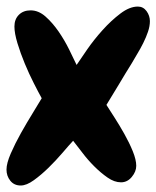

<svg xmlns="http://www.w3.org/2000/svg" viewBox="-20 -569 481 591"><path d="M441.4 -503.9Q441.4 -488.3 435.5 -471.2Q429.7 -454.1 420.9 -436.5Q412.1 -418.9 402.3 -402.8Q392.6 -386.7 384.8 -373Q365.2 -341.8 346.2 -309.6Q327.1 -277.3 307.6 -246.1Q316.4 -232.4 332 -208Q347.7 -183.6 362.8 -156.7Q377.9 -129.9 388.7 -103.5Q399.4 -77.1 399.4 -58.6Q399.4 -41 385.7 -24.4Q372.1 -7.8 352.5 -7.8Q332 -7.8 311 -22.5Q290 -37.1 270 -57.1Q250 -77.1 233.4 -99.1Q216.8 -121.1 205.1 -135.7Q192.4 -122.1 172.4 -98.6Q152.3 -75.2 129.4 -52.7Q106.4 -30.3 84 -14.2Q61.5 2 43.9 2Q23.4 2 11.7 -12.7Q0 -27.3 0 -46.9Q0 -66.4 13.2 -96.7Q26.4 -127 44.4 -159.2Q62.5 -191.4 80.6 -220.7Q98.6 -250 108.4 -266.6Q98.6 -284.2 84 -313Q69.3 -341.8 56.2 -373.5Q43 -405.3 33.7 -436Q24.4 -466.8 24.4 -487.3Q24.4 -509.8 38.1 -523.4Q51.8 -537.1 74.2 -537.1Q98.6 -537.1 120.1 -518.1Q141.6 -499 160.2 -472.2Q178.7 -445.3 192.9 -416.5Q207 -387.7 215.8 -369.1Q227.5 -386.7 248.5 -417Q269.5 -447.3 295.9 -476.6Q322.3 -505.9 350.6 -527.3Q378.9 -548.8 404.3 -548.8Q420.9 -548.8 431.2 -534.7Q441.4 -520.5 441.4 -503.9Z"/></svg>

Font: Chewy
Style: Regular
Weight: 400
Designer: Squid
Foundry: Font Diner, Inc DBA Sideshow
Version: Version 1.000